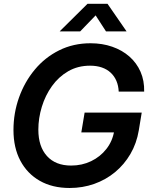

<svg xmlns="http://www.w3.org/2000/svg" viewBox="-20 -963 777 995"><path d="M340.8 11.2Q251.5 11.2 186.3 -25.9Q121.1 -63 85.4 -130.4Q49.8 -197.8 49.8 -289.1Q49.8 -377 78.6 -457.8Q107.4 -538.6 160.2 -602.1Q212.9 -665.5 286.4 -702.1Q359.9 -738.8 449.2 -738.8Q510.3 -738.8 561.5 -720.9Q612.8 -703.1 650.4 -670.2Q688 -637.2 708.3 -591.1Q728.5 -544.9 727.1 -488.3H595.2Q593.8 -519 583.3 -543.7Q572.8 -568.4 553.7 -586.2Q534.7 -604 507.8 -613.3Q481 -622.6 446.8 -622.6Q383.3 -622.6 333.5 -593.8Q283.7 -564.9 249.3 -516.8Q214.8 -468.8 196.8 -409.7Q178.7 -350.6 178.7 -291Q178.7 -203.6 223.4 -154.3Q268.1 -105 348.6 -105Q404.8 -105 452.1 -127.7Q499.5 -150.4 531.2 -190.9Q563 -231.4 571.8 -284.2L602.5 -276.9H401.4L418.5 -379.4H714.4L699.2 -287.1Q688 -220.2 656 -165.3Q624 -110.4 576.2 -70.8Q528.3 -31.2 468.3 -10Q408.2 11.2 340.8 11.2ZM395.5 -800.3H290V-801.3L433.6 -943.4H537.1L635.3 -801.3V-800.3H529.3L475.6 -883.3Z"/></svg>

Font: Inter 28pt SemiBold
Style: Italic
Weight: 600
Italic angle: -9.3988°
Designer: Rasmus Andersson
Foundry: rsms
Version: Version 4.001;git-66647c0bb